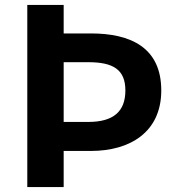

<svg xmlns="http://www.w3.org/2000/svg" viewBox="-20 -761 730 781"><path d="M91 0H239V-147H350C508 -147 636 -223 636 -393C636 -568 511 -625 350 -625H239V-741H91ZM239 -265V-508H339C439 -508 490 -479 490 -393C490 -308 442 -265 339 -265Z"/></svg>

Font: Source Han Sans KR
Style: Bold
Weight: 700
Designer: Ryoko NISHIZUKA 西塚涼子 (kana, bopomofo & ideographs); Paul D. Hunt (Latin, Greek & Cyrillic); Sandoll Communications 산돌커뮤니
Foundry: Adobe
Version: Version 2.004;hotconv 1.0.118;makeotfexe 2.5.65603